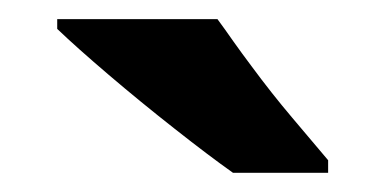

<svg xmlns="http://www.w3.org/2000/svg" viewBox="-20 -786 402 200"><path d="M39.6 -755.9V-766.1H206.5Q214.4 -755.4 223.1 -742.9Q231.9 -730.5 242.2 -716.8Q262.7 -689 284.2 -663.6Q305.7 -638.2 321.8 -619.1V-606H222.7Q197.3 -624 161.9 -651.9Q126.5 -679.7 93.3 -708Q60.1 -736.3 39.6 -755.9Z"/></svg>

Font: Nokora
Style: Bold
Weight: 700
Designer: Danh Hong
Version: Version 8.000; ttfautohint (v1.8.3)